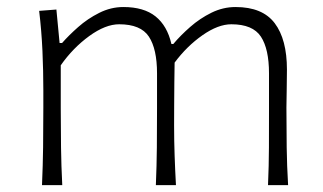

<svg xmlns="http://www.w3.org/2000/svg" viewBox="-20 -540 942 560"><path d="M761.7 0Q764.2 -57.1 764.4 -109.9Q764.6 -162.6 764.6 -224.6V-326.2Q764.6 -397 741 -433.1Q717.3 -469.2 654.8 -469.2Q616.2 -469.2 570.6 -437.3Q524.9 -405.3 489.3 -357.4Q488.8 -333 488.5 -299.8Q488.3 -266.6 488 -233.2Q487.8 -199.7 487.8 -174.3Q487.8 -128.4 489.3 -86.7Q490.7 -44.9 493.2 0H434.6Q437 -57.1 437.5 -109.9Q438 -162.6 438 -224.6V-326.2Q438 -397 414.3 -433.1Q390.6 -469.2 327.6 -469.2Q287.6 -469.2 240.2 -434.8Q192.9 -400.4 157.2 -349.6V-224.6Q157.2 -162.6 158 -109.9Q158.7 -57.1 161.6 0H102.5Q105 -57.1 105.7 -110.1Q106.4 -163.1 106.4 -226.1V-277.3Q106.4 -332.5 103.8 -391.6Q101.1 -450.7 94.2 -508.3L144.5 -512.2L153.8 -414.6H161.1Q180.2 -436.5 207.8 -460.9Q235.4 -485.4 269.3 -502.4Q303.2 -519.5 339.8 -519.5Q399.4 -519.5 433.6 -492.2Q467.8 -464.8 480 -411.6H485.4Q506.3 -436.5 534.7 -461.4Q563 -486.3 596.7 -502.9Q630.4 -519.5 667 -519.5Q745.6 -519.5 781.2 -472.4Q816.9 -425.3 816.9 -336.9Q816.9 -304.2 816.2 -275.9Q815.4 -247.6 815.4 -226.1Q815.4 -163.1 816.2 -110.1Q816.9 -57.1 820.3 0Z"/></svg>

Font: Pinar DS1-Light
Style: Regular
Weight: 300
Designer: Amin Abedi
Version: Version 2.000